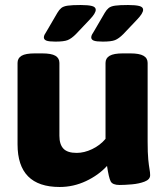

<svg xmlns="http://www.w3.org/2000/svg" viewBox="-20 -738 665 766"><path d="M218 8Q50 8 50 -162V-487Q50 -506 66 -515.5Q82 -525 119 -525H148Q185 -525 201 -515.5Q217 -506 217 -487V-196Q217 -162 233 -145Q249 -128 286 -128Q316 -128 347.5 -143Q379 -158 401 -184V-487Q401 -506 417.5 -515.5Q434 -525 470 -525H500Q536 -525 552.5 -515.5Q569 -506 569 -487V-174Q569 -127 571.5 -102Q574 -77 576.5 -63.5Q579 -50 579 -39Q579 -22 557 -13.5Q535 -5 506 -2.5Q477 0 457 0Q429 0 421.5 -14.5Q414 -29 407 -76Q373 -39 323 -15.5Q273 8 218 8ZM201 -572Q175 -572 165 -576Q155 -580 155 -589Q155 -594 158 -600Q161 -606 167 -615L209 -687Q216 -699 224.5 -706Q233 -713 250.5 -715.5Q268 -718 302 -718Q332 -718 347 -714Q362 -710 362 -699Q362 -685 338 -660L283 -602Q265 -584 250 -578Q235 -572 201 -572ZM390 -572Q364 -572 354 -576Q344 -580 344 -589Q344 -594 347 -600Q350 -606 356 -615L398 -687Q405 -699 413.5 -706Q422 -713 439.5 -715.5Q457 -718 491 -718Q521 -718 536 -714Q551 -710 551 -699Q551 -685 527 -660L472 -602Q454 -584 439 -578Q424 -572 390 -572Z"/></svg>

Font: Asap Semi Expanded ExtraBold
Style: Regular
Weight: 800
Width: 6
Designer: Pablo Cosgaya
Foundry: Omnibus-Type
Version: Version 3.001; ttfautohint (v1.8.4.7-5d5b)